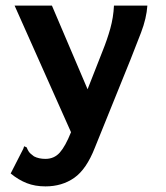

<svg xmlns="http://www.w3.org/2000/svg" viewBox="-20 -488 590 684"><path d="M142 176Q105 176 75.5 164.5Q46 153 18 130L63 42L66 33L75 37Q78 45 82.5 52Q87 59 101 69Q118 78 142 78Q173 78 193 55.5Q213 33 233 -17L32 -468H165L292 -170L345 -305Q362 -347 373 -386.5Q384 -426 386 -468H505Q502 -423 482.5 -372Q463 -321 445 -276L318 38Q288 115 244.5 145.5Q201 176 142 176Z"/></svg>

Font: Inconsolata SemiExpanded ExtraBold
Style: Regular
Weight: 800
Width: 6
Monospace: yes
Designer: Raph Levien, Cyreal, Brenton Simpson
Foundry: Raph Levien, Cyreal, Google
Version: Version 3.001; ttfautohint (v1.8.2.53-6de2)